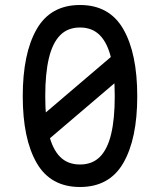

<svg xmlns="http://www.w3.org/2000/svg" viewBox="-20 -736 640 768"><path d="M102 -234 448 -529 507 -462 161 -167ZM439 -351Q439 -442 424.5 -503Q410 -564 379.5 -595Q349 -626 300 -626Q251 -626 220.5 -595Q190 -564 175.5 -503Q161 -442 161 -351Q161 -260 175.5 -199.5Q190 -139 220.5 -108.5Q251 -78 300 -78Q349 -78 379.5 -108.5Q410 -139 424.5 -199.5Q439 -260 439 -351ZM71 -351Q71 -522 126.5 -619Q182 -716 300 -716Q418 -716 473.5 -619Q529 -522 529 -351Q529 -181 473.5 -84.5Q418 12 300 12Q182 12 126.5 -84.5Q71 -181 71 -351Z"/></svg>

Font: Fliege Mono Thin
Style: Regular
Weight: 100
Version: Version 0.020;Glyphs 3.3 (3306)